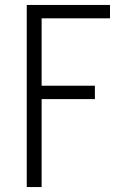

<svg xmlns="http://www.w3.org/2000/svg" viewBox="-20 -540 515 775"><path d="M88 215V-520H424V-466H148V-194H363V-140H148V215Z"/></svg>

Font: Iosevka QP Light
Style: Regular
Weight: 300
Designer: Belleve Invis
Foundry: Belleve Invis
Version: Version 20.0.0; ttfautohint (v1.8.4)